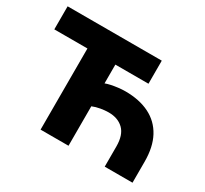

<svg xmlns="http://www.w3.org/2000/svg" viewBox="-142 -915 1203 1125"><g transform="rotate(30 459.5 -352.5)"><path d="M243 0V-549H19V-705H656V-549H432V-422Q447 -428 468.5 -432.5Q490 -437 514.5 -440Q539 -443 562 -443Q657 -443 725 -409Q793 -375 829 -308Q865 -241 865 -142V0H677V-136Q677 -214 639.5 -250.5Q602 -287 539 -287Q514 -287 485 -282Q456 -277 432 -267V0Z"/></g></svg>

Font: Nunito Sans 9pt Black
Style: Regular
Weight: 900
Version: Version 3.101;gftools[0.9.27]